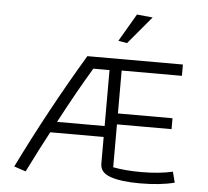

<svg xmlns="http://www.w3.org/2000/svg" viewBox="-57 -909 1061 981"><g transform="rotate(5 473.0 -419.0)"><path d="M523 -706 606 -848 687 -840 568 -698ZM491 -73V-210H217Q174 -130 109 0L49 -20Q200 -327 372 -614H862V-556H553V-336H833V-280H553V-60Q617 -48 698 -48Q788 -48 859 -64L873 -9Q800 10 695 10Q600 10 545.5 -8.5Q491 -27 491 -73ZM491 -266V-553H408Q333 -429 247 -266Z"/></g></svg>

Font: Athiti
Style: Regular
Weight: 400
Designer: CadsonDemak Team
Foundry: CadsonDemak
Version: Version 1.033